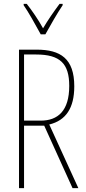

<svg xmlns="http://www.w3.org/2000/svg" viewBox="-20 -970 444 990"><path d="M190 -793H214C240 -840 274 -900 303 -943V-950H287C253 -904 228 -868 202 -824C178 -868 144 -917 118 -950H102V-943C124 -912 163 -843 190 -793ZM169 -714H78V0H104V-322H208L354 0H384L234 -328C320 -349 363 -413 363 -525C363 -668 292 -714 169 -714ZM166 -689C290 -689 337 -642 337 -527C337 -398 278 -348 190 -348H104V-689Z"/></svg>

Font: Noto Sans Tamil ExtraCondensed Thin
Style: Regular
Weight: 100
Width: 2
Designer: Jelle Bosma - Monotype Design Team
Foundry: Monotype Imaging Inc.
Version: Version 2.004